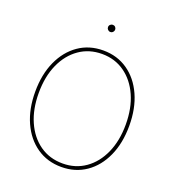

<svg xmlns="http://www.w3.org/2000/svg" viewBox="-160 -1023 1045 1156"><g transform="rotate(20 363.0 -445.5)"><path d="M363.8 9.3Q273.9 9.3 205.8 -37.8Q137.7 -85 99.9 -168.9Q62 -252.9 62 -363.3Q62 -474.6 100.1 -558.6Q138.2 -642.6 206.1 -689.7Q273.9 -736.8 363.8 -736.8Q453.1 -736.8 521 -689.7Q588.9 -642.6 626.7 -558.6Q664.6 -474.6 664.6 -363.3Q664.6 -252.4 626.7 -168.5Q588.9 -84.5 521 -37.6Q453.1 9.3 363.8 9.3ZM363.8 -13.2Q446.3 -13.2 509 -57.4Q571.8 -101.6 606.9 -180.4Q642.1 -259.3 642.1 -363.3Q642.1 -467.8 606.9 -546.6Q571.8 -625.5 509 -669.9Q446.3 -714.4 363.8 -714.4Q281.2 -714.4 218.3 -670.4Q155.3 -626.5 119.9 -547.6Q84.5 -468.8 84.5 -363.3Q84.5 -259.8 119.4 -180.9Q154.3 -102.1 217.3 -57.6Q280.3 -13.2 363.8 -13.2ZM363.8 -855.5Q354.5 -855.5 347.7 -862.3Q340.8 -869.1 340.8 -878.4Q340.8 -888.2 347.7 -894.8Q354.5 -901.4 363.8 -901.4Q373.5 -901.4 380.1 -894.8Q386.7 -888.2 386.7 -878.4Q386.7 -869.1 380.1 -862.3Q373.5 -855.5 363.8 -855.5Z"/></g></svg>

Font: Inter 20pt Thin
Style: Regular
Weight: 250
Version: Version 4.001;git-66647c0bb